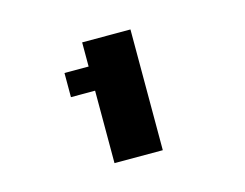

<svg xmlns="http://www.w3.org/2000/svg" viewBox="-56 -772 613 480"><g transform="rotate(-15 250.0 -532.0)"><path d="M125 -625H187.5V-687.5H312.5V-375H187.5V-562.5H125Z"/></g></svg>

Font: NeoDunggeunmo Code
Style: Regular
Weight: 400
Monospace: yes
Version: Version 1.600